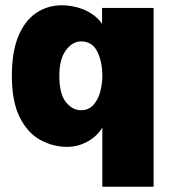

<svg xmlns="http://www.w3.org/2000/svg" viewBox="-20 -547 652 728"><path d="M562.5 161H368V-63Q355.5 -43 339.2 -29.2Q323 -15.5 305.2 -6.8Q287.5 2 269.8 6Q252 10 236 10Q181 10 132.8 -16.5Q84.5 -43 54.8 -102.2Q25 -161.5 25 -260Q25 -351.5 50 -410.8Q75 -470 118 -498.5Q161 -527 215 -527Q233 -527 253.5 -523.5Q274 -520 294.5 -512Q315 -504 333.8 -490.5Q352.5 -477 367 -457V-517H562.5ZM287 -129Q315.5 -129 333.5 -148.5Q351.5 -168 359.8 -198.2Q368 -228.5 368 -260Q368 -312.5 349 -351.2Q330 -390 287 -390Q255 -390 230 -356.5Q205 -323 205 -260Q205 -190.5 230 -159.8Q255 -129 287 -129Z"/></svg>

Font: Public Sans Black
Style: Regular
Weight: 900
Designer: The Public Sans Project Authors: Dan O. Williams and USWDS (Libre Franklin designed by Pablo Impallari and Rodrigo Fuenz
Version: Version 1.007